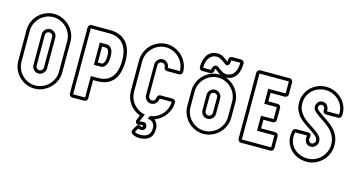

<svg xmlns="http://www.w3.org/2000/svg" viewBox="-93 -1163 3342 1781"><g transform="rotate(15 1577.5 -272.0)"><path d="M253 -706Q296 -706 334.5 -689Q373 -672 402 -643.5Q431 -615 448 -576.5Q465 -538 465 -495V-200Q465 -157 448 -118.5Q431 -80 402 -51.5Q373 -23 334.5 -6Q296 11 253 11Q210 11 171.5 -6Q133 -23 104.5 -51.5Q76 -80 59.5 -118.5Q43 -157 43 -200V-495Q43 -538 59.5 -576.5Q76 -615 104.5 -643.5Q133 -672 171.5 -689Q210 -706 253 -706ZM289 -495Q289 -509 278.5 -519Q268 -529 253 -529Q239 -529 229 -519Q219 -509 219 -495V-200Q219 -186 229 -175.5Q239 -165 253 -165Q268 -165 278.5 -175.5Q289 -186 289 -200ZM319 -200Q319 -173 299.5 -153.5Q280 -134 253 -134Q226 -134 207.5 -154Q189 -174 189 -200V-495Q189 -521 208 -540.5Q227 -560 253 -560Q280 -560 299.5 -541Q319 -522 319 -495ZM253 -675Q216 -675 183.5 -660.5Q151 -646 126.5 -621.5Q102 -597 88 -564.5Q74 -532 74 -495V-200Q74 -163 88 -130Q102 -97 126.5 -72.5Q151 -48 183.5 -33.5Q216 -19 253 -19Q290 -19 323 -33.5Q356 -48 380.5 -72.5Q405 -97 419.5 -130Q434 -163 434 -200V-495Q434 -532 419.5 -564.5Q405 -597 380.5 -621.5Q356 -646 323 -660.5Q290 -675 253 -675Z M794 -695Q851 -695 891 -676Q931 -657 956.5 -624.5Q982 -592 993.5 -548Q1005 -504 1005 -454Q1005 -398 993.5 -352.5Q982 -307 957.5 -274.5Q933 -242 893.5 -224Q854 -206 798 -206H760V-31Q760 -18 751 -9Q742 0 730 0H615Q602 0 593 -9Q584 -18 584 -31V-664Q584 -677 593 -686Q602 -695 615 -695ZM760 -375H794Q805 -375 812 -383.5Q819 -392 823 -404Q827 -416 828.5 -430Q830 -444 830 -456Q830 -468 828.5 -480.5Q827 -493 823 -503.5Q819 -514 812 -521Q805 -528 794 -528H760ZM730 -559H794Q815 -559 828 -549Q841 -539 848.5 -524Q856 -509 858.5 -490.5Q861 -472 861 -456Q861 -440 858.5 -421Q856 -402 848.5 -385Q841 -368 828 -356.5Q815 -345 794 -345H730ZM615 -664V-31H730V-237H798Q846 -237 879.5 -253Q913 -269 934 -297.5Q955 -326 964.5 -366Q974 -406 974 -454Q974 -498 964 -536Q954 -574 932.5 -602.5Q911 -631 876.5 -647.5Q842 -664 794 -664Z M1335 -706Q1378 -706 1416.5 -689Q1455 -672 1484 -643.5Q1513 -615 1530 -576.5Q1547 -538 1547 -495Q1547 -482 1538 -473Q1529 -464 1516 -464H1400Q1388 -464 1379 -473Q1370 -482 1370 -495Q1370 -509 1359.5 -519Q1349 -529 1335 -529Q1321 -529 1310.5 -519Q1300 -509 1300 -495V-200Q1300 -186 1310.5 -175.5Q1321 -165 1335 -165Q1350 -165 1360 -175.5Q1370 -186 1370 -200Q1370 -213 1379 -222Q1388 -231 1400 -231H1516Q1529 -231 1538 -222Q1547 -213 1547 -200Q1547 -167 1536 -136Q1525 -105 1506 -78.5Q1487 -52 1460.5 -32.5Q1434 -13 1404 -2Q1421 12 1431 33.5Q1441 55 1441 81Q1441 144 1406.5 173Q1372 202 1313 202Q1295 202 1277 198Q1259 194 1242 183Q1231 177 1229 165Q1227 153 1233 142L1255 104Q1263 90 1277 87.5Q1291 85 1302 96Q1302 95 1309 95Q1317 95 1317 88Q1317 79 1313 79Q1296 79 1285 83Q1275 87 1266 85Q1257 83 1251 77Q1245 71 1243 62Q1241 53 1246 43L1264 -1Q1234 -12 1208 -31.5Q1182 -51 1163.5 -77Q1145 -103 1134.5 -134.5Q1124 -166 1124 -200V-495Q1124 -538 1141 -576.5Q1158 -615 1186.5 -643.5Q1215 -672 1253.5 -689Q1292 -706 1335 -706ZM1335 -675Q1298 -675 1265.5 -660.5Q1233 -646 1208.5 -621.5Q1184 -597 1169.5 -564.5Q1155 -532 1155 -495V-200Q1155 -167 1166.5 -136.5Q1178 -106 1198.5 -82.5Q1219 -59 1246.5 -43Q1274 -27 1306 -22L1274 54Q1290 48 1313 48Q1331 48 1339.5 60Q1348 72 1348 88Q1348 104 1336.5 114.5Q1325 125 1309 125Q1301 125 1293.5 124Q1286 123 1281 118L1259 157Q1272 165 1285.5 168Q1299 171 1313 171Q1358 171 1384.5 150Q1411 129 1411 81Q1411 49 1391.5 29Q1372 9 1341 9L1356 -21Q1389 -25 1418.5 -40.5Q1448 -56 1469.5 -80Q1491 -104 1503.5 -135Q1516 -166 1516 -200H1400Q1400 -174 1381 -154Q1362 -134 1335 -134Q1308 -134 1289 -153.5Q1270 -173 1270 -200V-495Q1270 -522 1289.5 -541Q1309 -560 1335 -560Q1361 -560 1380.5 -540.5Q1400 -521 1400 -495H1516Q1516 -532 1501.5 -564.5Q1487 -597 1462.5 -621.5Q1438 -646 1405 -660.5Q1372 -675 1335 -675Z M1888 -560Q1877 -565 1867 -572Q1857 -579 1848 -587Q1842 -592 1836.5 -596Q1831 -600 1832 -600Q1827 -600 1825 -593.5Q1823 -587 1823 -581Q1823 -568 1814 -559Q1805 -550 1792 -550H1716Q1703 -550 1694 -559Q1685 -568 1685 -581Q1685 -611 1691.5 -640Q1698 -669 1713 -692.5Q1728 -716 1753 -730Q1778 -744 1816 -744Q1845 -744 1867 -730.5Q1889 -717 1907 -703Q1912 -698 1915.5 -695Q1919 -692 1920 -691Q1919 -693 1919.5 -701Q1920 -709 1920 -715Q1920 -728 1929 -737Q1938 -746 1951 -746H2037Q2050 -746 2059 -737Q2068 -728 2068 -715Q2068 -685 2062 -655.5Q2056 -626 2042 -603Q2028 -580 2004 -565Q1980 -550 1944 -548Q1975 -537 2001.5 -517Q2028 -497 2047 -471Q2066 -445 2077 -413.5Q2088 -382 2088 -348V-200Q2088 -157 2071 -118.5Q2054 -80 2025 -51.5Q1996 -23 1957.5 -6Q1919 11 1876 11Q1833 11 1794.5 -6Q1756 -23 1727.5 -51.5Q1699 -80 1682.5 -118.5Q1666 -157 1666 -200V-348Q1666 -391 1682.5 -429.5Q1699 -468 1727.5 -497Q1756 -526 1794.5 -543Q1833 -560 1876 -560ZM1876 -529Q1839 -529 1806.5 -514.5Q1774 -500 1749.5 -475Q1725 -450 1711 -417.5Q1697 -385 1697 -348V-200Q1697 -163 1711 -130Q1725 -97 1749.5 -72.5Q1774 -48 1806.5 -33.5Q1839 -19 1876 -19Q1913 -19 1946 -33.5Q1979 -48 2003.5 -72.5Q2028 -97 2042.5 -130Q2057 -163 2057 -200V-348Q2057 -385 2042.5 -417.5Q2028 -450 2003.5 -475Q1979 -500 1946 -514.5Q1913 -529 1876 -529ZM1942 -200Q1942 -173 1922.5 -153.5Q1903 -134 1876 -134Q1849 -134 1830.5 -154Q1812 -174 1812 -200V-348Q1812 -374 1831 -393.5Q1850 -413 1876 -413Q1903 -413 1922.5 -394Q1942 -375 1942 -348ZM1935 -579Q1965 -579 1984.5 -590.5Q2004 -602 2015.5 -621.5Q2027 -641 2032 -665Q2037 -689 2037 -715H1951Q1951 -708 1949.5 -698.5Q1948 -689 1945 -680.5Q1942 -672 1936 -666Q1930 -660 1921 -660Q1913 -660 1902 -668.5Q1891 -677 1877.5 -686.5Q1864 -696 1848.5 -704.5Q1833 -713 1816 -713Q1787 -713 1768 -701.5Q1749 -690 1737.5 -671.5Q1726 -653 1721 -629Q1716 -605 1716 -581H1792Q1792 -598 1802.5 -614.5Q1813 -631 1832 -631Q1841 -631 1851.5 -623Q1862 -615 1875 -605Q1888 -595 1903 -587Q1918 -579 1935 -579ZM1912 -348Q1912 -363 1901.5 -372.5Q1891 -382 1876 -382Q1862 -382 1852 -372Q1842 -362 1842 -348V-200Q1842 -186 1852 -175.5Q1862 -165 1876 -165Q1891 -165 1901.5 -175.5Q1912 -186 1912 -200Z M2235 0Q2222 0 2213 -9Q2204 -18 2204 -31V-664Q2204 -677 2213 -686Q2222 -695 2235 -695H2517Q2530 -695 2539 -686Q2548 -677 2548 -664V-549Q2548 -536 2539 -527Q2530 -518 2517 -518H2381V-436H2471Q2484 -436 2493 -427Q2502 -418 2502 -405V-290Q2502 -278 2493 -269Q2484 -260 2471 -260H2381V-177H2517Q2530 -177 2539 -168Q2548 -159 2548 -146V-31Q2548 -18 2539 -9Q2530 0 2517 0ZM2517 -31V-146H2350V-290H2471V-405H2350V-549H2517V-664H2235V-31Z M2868 -706Q2908 -706 2946 -690.5Q2984 -675 3013 -648Q3042 -621 3059.5 -584Q3077 -547 3077 -505L3076 -488Q3076 -475 3067 -466Q3058 -457 3046 -457H2930Q2916 -457 2906.5 -467Q2897 -477 2899 -491Q2901 -507 2893 -520Q2885 -533 2868 -533Q2856 -533 2848 -523.5Q2840 -514 2840 -502Q2840 -485 2862.5 -468.5Q2885 -452 2914 -432Q2942 -414 2971.5 -393Q3001 -372 3025 -344.5Q3049 -317 3064 -281.5Q3079 -246 3079 -198Q3079 -155 3062 -116.5Q3045 -78 3016.5 -49.5Q2988 -21 2949.5 -4Q2911 13 2868 13Q2826 13 2788.5 -1Q2751 -15 2722.5 -40.5Q2694 -66 2677.5 -101.5Q2661 -137 2661 -181Q2661 -192 2662 -203.5Q2663 -215 2666 -228Q2668 -238 2676.5 -246Q2685 -254 2696 -254H2811Q2827 -254 2836 -242.5Q2845 -231 2840 -215Q2835 -197 2842 -180Q2849 -163 2868 -163Q2882 -163 2892.5 -173.5Q2903 -184 2903 -198Q2903 -211 2895.5 -222.5Q2888 -234 2876 -244.5Q2864 -255 2848 -266Q2832 -277 2815 -288Q2787 -306 2759.5 -325.5Q2732 -345 2709.5 -370Q2687 -395 2673 -427Q2659 -459 2659 -501Q2659 -545 2675.5 -582.5Q2692 -620 2720.5 -647.5Q2749 -675 2787 -690.5Q2825 -706 2868 -706ZM2868 -675Q2831 -675 2798.5 -662Q2766 -649 2742 -626Q2718 -603 2704 -571Q2690 -539 2690 -501Q2690 -457 2708 -425.5Q2726 -394 2753 -369.5Q2780 -345 2811.5 -326Q2843 -307 2870 -288Q2897 -269 2915 -247.5Q2933 -226 2933 -198Q2933 -171 2914 -151.5Q2895 -132 2868 -132Q2849 -132 2836 -140.5Q2823 -149 2816 -162Q2809 -175 2807.5 -191Q2806 -207 2811 -223H2696Q2691 -200 2691 -181Q2691 -144 2705.5 -114Q2720 -84 2744.5 -62.5Q2769 -41 2801 -29.5Q2833 -18 2868 -18Q2905 -18 2937.5 -32.5Q2970 -47 2994.5 -71.5Q3019 -96 3033.5 -128.5Q3048 -161 3048 -198Q3048 -245 3030.5 -279.5Q3013 -314 2986.5 -340Q2960 -366 2929 -386Q2898 -406 2871.5 -424.5Q2845 -443 2827.5 -461Q2810 -479 2810 -502Q2810 -526 2826 -545Q2842 -564 2868 -564Q2900 -564 2916.5 -540.5Q2933 -517 2930 -488H3046L3047 -505Q3047 -541 3032 -572Q3017 -603 2992.5 -626Q2968 -649 2935.5 -662Q2903 -675 2868 -675Z"/></g></svg>

Font: Lichte PostBus
Style: Regular
Weight: 400
Designer: Peter Wiegel
Version: Version 1.001